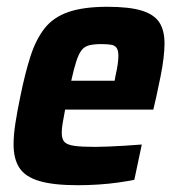

<svg xmlns="http://www.w3.org/2000/svg" viewBox="-20 -538 520 566"><path d="M210 8Q137 8 95.5 -4.5Q54 -17 37 -43.5Q20 -70 20 -112Q20 -140 25.5 -175.5Q31 -211 40 -254Q54 -323 70 -372.5Q86 -422 111.5 -454.5Q137 -487 181.5 -502.5Q226 -518 296 -518Q362 -518 398.5 -506.5Q435 -495 450 -471.5Q465 -448 465 -410Q465 -391 462 -366Q459 -341 453.5 -313.5Q448 -286 441 -254L432 -215H172Q168 -194 165 -176.5Q162 -159 162 -147Q162 -128 170 -119.5Q178 -111 199.5 -108Q221 -105 260 -105Q277 -105 300 -106Q323 -107 348.5 -108.5Q374 -110 398 -112L376 -8Q357 -4 329 0Q301 4 270 6Q239 8 210 8ZM190 -300H318L320 -312Q325 -334 327 -348.5Q329 -363 329 -373Q329 -389 324 -396.5Q319 -404 308 -406Q297 -408 279 -408Q257 -408 243 -404.5Q229 -401 220.5 -390Q212 -379 205 -357.5Q198 -336 190 -300Z"/></svg>

Font: Saira SemiCondensed
Style: Bold Italic
Weight: 700
Width: 4
Italic angle: -12°
Designer: Hector Gatti with collaboration of the Omnibus-Type team
Foundry: Omnibus-Type
Version: Version 1.101